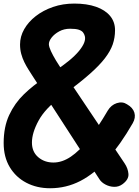

<svg xmlns="http://www.w3.org/2000/svg" viewBox="-21 -1022 757 1049"><path d="M252.5 6.5Q180.5 6.5 123 -23.5Q65.5 -53.5 32.2 -109Q-1 -164.5 -1 -240.5Q-1 -328.5 29.2 -393.5Q59.5 -458.5 110 -507.2Q160.5 -556 220 -594.5L273.5 -630.5Q369 -693 410 -742.8Q451 -792.5 442.5 -824.5Q439.5 -836.5 432.2 -845.5Q425 -854.5 408.8 -859.8Q392.5 -865 362 -865Q329 -865 302.8 -850.8Q276.5 -836.5 261.2 -817Q246 -797.5 246 -780.5Q246.5 -766 257.2 -742.8Q268 -719.5 285 -691.2Q302 -663 322.2 -632.8Q342.5 -602.5 362 -573.5L659.5 -130Q678.5 -102 680.8 -71.5Q683 -41 648 -15.5Q627.5 -0.5 602.2 -1.2Q577 -2 555 -13.8Q533 -25.5 522 -43L156.5 -607.5Q146 -624 134.2 -642.5Q122.5 -661 112 -682.2Q101.5 -703.5 95 -727.5Q88.5 -751.5 88.5 -779Q88.5 -822.5 111.2 -862.5Q134 -902.5 174.5 -934Q215 -965.5 268.8 -984Q322.5 -1002.5 385 -1002.5Q453.5 -1002.5 503.5 -985Q553.5 -967.5 580.5 -935Q607.5 -902.5 607.5 -857Q607.5 -816 594.8 -779.2Q582 -742.5 552.2 -703.8Q522.5 -665 470.8 -619.2Q419 -573.5 341 -515L310 -491.5Q226 -429.5 189.8 -363Q153.5 -296.5 153.5 -243Q153.5 -192.5 187.8 -163.2Q222 -134 271 -134Q318.5 -134 365.8 -165.8Q413 -197.5 463 -260.8Q513 -324 567.5 -417.5Q586 -448.5 617 -458.5Q648 -468.5 672.5 -452.5Q705 -434 713.2 -406.5Q721.5 -379 704 -348.5Q636.5 -231 565.8 -152Q495 -73 417.8 -33.2Q340.5 6.5 252.5 6.5Z"/></svg>

Font: Edu SA Hand
Style: Regular
Weight: 400
Designer: Tina and Corey Anderson, Eben Sorkin, Mirko Velimirovic
Foundry: Google for Education
Version: Version 2.000